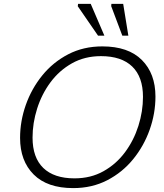

<svg xmlns="http://www.w3.org/2000/svg" viewBox="-20 -955 842 985"><path d="M777.5 -459.5Q777.5 -373.5 748 -290Q718.5 -206.5 663.5 -138.8Q608.5 -71 530.5 -30.5Q452.5 10 355.5 10Q222.5 10 152.8 -59.8Q83 -129.5 83 -247.5Q83 -333.5 112.5 -417Q142 -500.5 197 -568.2Q252 -636 330 -676.5Q408 -717 505 -717Q638 -717 707.8 -647.2Q777.5 -577.5 777.5 -459.5ZM147 -249Q147 -146.5 202.2 -93.2Q257.5 -40 362 -40Q446 -40 511.2 -76.8Q576.5 -113.5 621.5 -174.2Q666.5 -235 690 -309.2Q713.5 -383.5 713.5 -458Q713.5 -560.5 658.2 -613.8Q603 -667 498 -667Q414.5 -667 349.2 -630.2Q284 -593.5 239 -532.8Q194 -472 170.5 -397.8Q147 -323.5 147 -249ZM515.5 -772H483L379 -923L380.5 -935H445.5ZM638.5 -772H607.5L550.5 -923.5L551.5 -935H612Z"/></svg>

Font: Newsreader 6pt Light
Style: Italic
Weight: 300
Italic angle: -17°
Designer: Hugues Gentile
Foundry: Production Type
Version: Version 1.003; ttfautohint (v1.8.3)